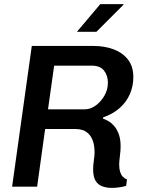

<svg xmlns="http://www.w3.org/2000/svg" viewBox="-20 -910 708 936"><path d="M525 6Q500 6 479 -1.5Q458 -9 446 -28.5Q434 -48 434 -85Q434 -105 437.5 -128Q441 -151 441 -166Q441 -199 433.5 -221Q426 -243 413 -256.5Q400 -270 384 -275.5Q368 -281 350 -281H200L161 0H39L135 -686H436Q490 -686 534 -669.5Q578 -653 604 -619.5Q630 -586 630 -534Q630 -490 613 -451Q596 -412 563 -383Q530 -354 483 -338L482 -332Q493 -328 507.5 -320Q522 -312 535.5 -297Q549 -282 558.5 -257.5Q568 -233 568 -196Q568 -176 564.5 -149Q561 -122 561 -108Q561 -87 565.5 -72.5Q570 -58 578.5 -49Q587 -40 599 -35L595 -4Q582 0 563 3Q544 6 525 6ZM214 -377H393Q421 -377 446.5 -395.5Q472 -414 489 -443.5Q506 -473 506 -507Q506 -542 487 -566Q468 -590 427 -590H244ZM355 -755 469 -890H582V-887L450 -755Z"/></svg>

Font: Chivo Medium
Style: Italic
Weight: 500
Italic angle: -8.05°
Designer: Hector Gatti
Foundry: Omnibus-Type
Version: Version 2.002